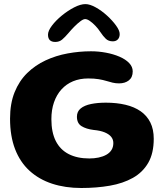

<svg xmlns="http://www.w3.org/2000/svg" viewBox="-20 -877 804 936"><path d="M376.5 39.5Q298 39.5 234 18.5Q170 -2.5 124 -44.5Q78 -86.5 53.5 -150Q29 -213.5 29 -298.5Q29 -372.5 51.2 -427.5Q73.5 -482.5 112.5 -520.8Q151.5 -559 202 -582.5Q252.5 -606 309.5 -616.5Q366.5 -627 423.5 -627Q460.5 -627 496.5 -620.2Q532.5 -613.5 562.2 -600.8Q592 -588 609.5 -569.8Q627 -551.5 627 -529Q627 -500 608.2 -485.2Q589.5 -470.5 560.5 -470.5Q544 -470.5 529.2 -474Q514.5 -477.5 498.2 -482.5Q482 -487.5 460.8 -491Q439.5 -494.5 410 -494.5Q369 -494.5 336 -480.8Q303 -467 279.5 -441Q256 -415 243.2 -378.2Q230.5 -341.5 230.5 -296Q230.5 -232 252 -189.5Q273.5 -147 315 -125.8Q356.5 -104.5 415.5 -104.5Q439.5 -104.5 460.8 -109Q482 -113.5 498.2 -122.5Q514.5 -131.5 523.5 -145.8Q532.5 -160 532.5 -179.5Q532.5 -197 522 -210Q511.5 -223 490.2 -231.8Q469 -240.5 436.5 -243.5Q400 -248 377.5 -262Q355 -276 355 -308Q355 -333.5 373.5 -348.5Q392 -363.5 424 -370Q456 -376.5 496 -376.5Q549 -376.5 592 -366.2Q635 -356 665.8 -334.5Q696.5 -313 713 -279.8Q729.5 -246.5 729.5 -200.5Q729.5 -130 702.8 -83.5Q676 -37 628 -10Q580 17 515.8 28.2Q451.5 39.5 376.5 39.5ZM249.5 -672.5Q214 -672.5 214 -708Q214 -726.5 233 -751.8Q252 -777 281.2 -801Q310.5 -825 341.5 -841Q372.5 -857 396.5 -857Q418 -857 446.8 -841Q475.5 -825 502 -800.8Q528.5 -776.5 546 -752.2Q563.5 -728 563.5 -711Q563.5 -694.5 554.5 -685Q545.5 -675.5 530 -675.5Q509 -675.5 496 -687.8Q483 -700 468 -722.5Q459 -736.5 445.5 -750.8Q432 -765 418.5 -774.5Q405 -784 395 -784Q386 -784 371.8 -773.2Q357.5 -762.5 342 -746.8Q326.5 -731 314 -716Q296.5 -695.5 282.8 -684Q269 -672.5 249.5 -672.5Z"/></svg>

Font: Gluten Thin SemiBold
Style: Regular
Weight: 600
Version: Version 1.300